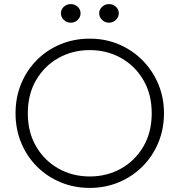

<svg xmlns="http://www.w3.org/2000/svg" viewBox="-20 -904 878 939"><path d="M419 15Q342 15 275.8 -12.8Q209.5 -40.5 160.2 -90Q111 -139.5 83.5 -206Q56 -272.5 56 -350Q56 -428 83.5 -494.5Q111 -561 160.2 -610.5Q209.5 -660 275.8 -687.5Q342 -715 419 -715Q495.5 -715 561.5 -687Q627.5 -659 677 -609Q726.5 -559 754.2 -492.8Q782 -426.5 782 -350Q782 -272.5 754.2 -206Q726.5 -139.5 677 -90Q627.5 -40.5 561.5 -12.8Q495.5 15 419 15ZM419 -41Q503 -41 571.8 -79.5Q640.5 -118 681.2 -187.5Q722 -257 722 -350Q722 -443 681.2 -512.5Q640.5 -582 571.8 -620.5Q503 -659 419 -659Q335 -659 266.2 -620.5Q197.5 -582 156.8 -512.5Q116 -443 116 -350Q116 -257 156.8 -187.5Q197.5 -118 266.2 -79.5Q335 -41 419 -41ZM326 -793Q306 -793 292 -806.8Q278 -820.5 278 -839Q278 -858 292.2 -871Q306.5 -884 326 -884Q345.5 -884 359.8 -871Q374 -858 374 -839Q374 -820.5 360.2 -806.8Q346.5 -793 326 -793ZM513 -793Q493 -793 479 -806.8Q465 -820.5 465 -839Q465 -857 479 -870.5Q493 -884 513 -884Q532.5 -884 546.8 -871Q561 -858 561 -839Q561 -820.5 546.8 -806.8Q532.5 -793 513 -793Z"/></svg>

Font: Geologica Thin
Style: Regular
Weight: 100
Designer: Sindre Bremnes, Frode Helland
Foundry: Monokrom Skriftforlag AS
Version: Version 1.010; ttfautohint (v1.8.4.7-5d5b);gftools[0.9.28]